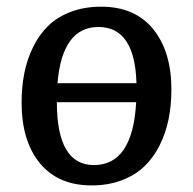

<svg xmlns="http://www.w3.org/2000/svg" viewBox="-20 -543 579 577"><path d="M44.9 -234.9Q44.9 -281.2 53 -322.5Q61 -363.8 79.1 -400.9Q97.2 -438 124.3 -464.8Q151.4 -491.7 192.4 -507.3Q233.4 -522.9 284.2 -522.9Q385.3 -522.9 440.2 -455.6Q495.1 -388.2 495.1 -273.9Q495.1 -226.6 486.6 -184.6Q478 -142.6 459.5 -105.7Q440.9 -68.8 413.3 -42.5Q385.7 -16.1 345.2 -1Q304.7 14.2 254.9 14.2Q154.8 14.2 99.9 -52.5Q44.9 -119.1 44.9 -234.9ZM275.9 -461.9Q167 -461.9 152.8 -293H390.1Q385.3 -461.9 275.9 -461.9ZM262.2 -46.9Q378.9 -46.9 389.2 -235.8H150.9Q150.9 -46.9 262.2 -46.9Z"/></svg>

Font: Literata Book Medium
Style: Italic
Weight: 500
Italic angle: -3°
Designer: Latin by Veronika Burian and Jose Scaglione. Greek by Irene Vlachou. Cyrillic by Vera Evstafieva
Foundry: TypeTogether
Version: Version 1.003;PS 001.003;hotconv 1.0.88;makeotf.lib2.5.64775